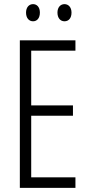

<svg xmlns="http://www.w3.org/2000/svg" viewBox="-20 -909 432 929"><path d="M106 -848C106 -822 120 -806 140 -806C159 -806 173 -821 173 -848C173 -874 159 -889 140 -889C120 -889 106 -873 106 -848ZM258 -848C258 -822 272 -806 292 -806C312 -806 326 -821 326 -848C326 -874 311 -889 292 -889C273 -889 258 -874 258 -848ZM345 0V-51H131V-349H333V-399H131V-664H345V-714H76V0Z"/></svg>

Font: Noto Sans Myanmar UI ExtraCondensed Light
Style: Regular
Weight: 300
Width: 2
Designer: Monotype Design Team
Foundry: Monotype Imaging Inc.
Version: Version 2.103